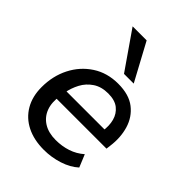

<svg xmlns="http://www.w3.org/2000/svg" viewBox="-220 -861 977 977"><g transform="rotate(45 268.5 -373.0)"><path d="M275 9Q203 9 150.5 -17.5Q98 -44 69.5 -93Q41 -142 41 -209Q41 -289 74 -354Q107 -419 166.5 -458Q226 -497 305 -497Q383 -497 428.5 -461.5Q474 -426 491 -368.5Q508 -311 499 -245L496 -221H121L129 -283H436L418 -269Q425 -313 415.5 -348Q406 -383 379 -404.5Q352 -426 304 -426Q255 -426 221.5 -403.5Q188 -381 169.5 -346Q151 -311 144 -272L140 -245Q131 -191 145.5 -152Q160 -113 195 -91Q230 -69 282 -69Q327 -69 366.5 -82Q406 -95 438 -123L466 -55Q432 -24 380.5 -7.5Q329 9 275 9ZM290 -553 150 -755H251L360 -553Z"/></g></svg>

Font: Nunito Sans 12pt ExtraLight 12pt SemiBold
Style: Italic
Weight: 600
Italic angle: -9°
Version: Version 3.101;gftools[0.9.27]